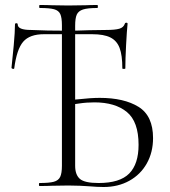

<svg xmlns="http://www.w3.org/2000/svg" viewBox="-20 -745 682 769"><path d="M335 1Q321 0 300 -1Q279 -2 254 -2L188 -1Q170 0 138 0Q136 0 136 -6Q136 -12 138 -12Q177 -12 195.5 -17Q214 -22 221 -36.5Q228 -51 228 -81V-644Q228 -674 221.5 -688.5Q215 -703 196.5 -708Q178 -713 139 -713Q137 -713 137 -719Q137 -725 139 -725Q170 -725 187 -724L253 -723L323 -724Q340 -725 370 -725Q372 -725 372 -719Q372 -713 370 -713Q331 -713 312.5 -707Q294 -701 287.5 -686.5Q281 -672 281 -642V-81Q281 -45 300 -28.5Q319 -12 375 -12Q460 -12 497.5 -50Q535 -88 535 -165Q535 -258 488 -296.5Q441 -335 358 -335Q326 -335 297 -330.5Q268 -326 258 -325L257 -344L290 -347Q344 -353 379 -353Q477 -353 535 -317Q593 -281 593 -192Q593 -135 568 -90.5Q543 -46 498 -21Q453 4 395 4Q371 4 335 1ZM33 -469Q31 -469 28.5 -470.5Q26 -472 26 -473Q30 -508 35 -563Q40 -618 40 -647Q40 -652 45.5 -652Q51 -652 51 -647Q51 -625 104 -625Q164 -622 253 -622Q285 -622 337 -624L405 -625Q441 -625 458 -630Q475 -635 480 -650Q481 -654 486 -654Q491 -654 491 -650Q488 -622 485 -564.5Q482 -507 482 -471Q482 -469 476 -469Q470 -469 470 -471Q470 -524 459 -553Q448 -582 422 -595Q396 -608 349 -608H156Q99 -608 73 -578Q47 -548 37 -471Q37 -469 33 -469Z"/></svg>

Font: Cormorant SC Light
Style: Regular
Weight: 300
Designer: Christian Thalmann (Catharsis Fonts)
Foundry: Catharsis Fonts
Version: Version 4.000